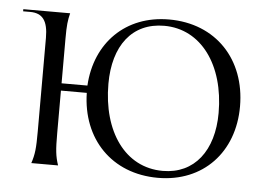

<svg xmlns="http://www.w3.org/2000/svg" viewBox="-43 -562 861 629"><g transform="rotate(5 387.5 -248.0)"><path d="M80 0H168C158 -30 156 -50 156 -105V-245H241C244 -94 345 12 497 12C646 12 745 -94 745 -244C745 -399 643 -508 489 -508C346 -508 249 -410 241 -269H156V-416C156 -460 158 -476 164 -500H10V-493H33C74 -493 92 -469 92 -413V-105C92 -50 90 -30 80 0ZM511 -12C387 -12 309 -124 309 -281C309 -406 369 -486 475 -486C596 -486 677 -375 677 -217C677 -93 615 -12 511 -12Z"/></g></svg>

Font: Sinistre
Style: Regular
Weight: 400
Designer: Jules Durand
Foundry: Collletttivo
Version: Version 69.420;Glyphs 3.2 (3217)